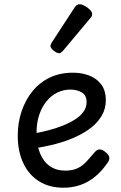

<svg xmlns="http://www.w3.org/2000/svg" viewBox="-20 -859 566 898"><path d="M277 19Q210 19 162 -11.5Q114 -42 88.5 -97Q63 -152 63 -224Q63 -285 81 -338.5Q99 -392 132.5 -433Q166 -474 213.5 -496.5Q261 -519 321 -519Q364 -519 399 -505Q434 -491 454.5 -462.5Q475 -434 475 -390Q475 -352 457 -320Q439 -288 407.5 -263Q376 -238 333.5 -218.5Q291 -199 241.5 -186Q192 -173 138 -165L135 -234Q169 -240 204.5 -249Q240 -258 272.5 -271Q305 -284 330.5 -300Q356 -316 370.5 -336.5Q385 -357 385 -381Q385 -413 363 -426.5Q341 -440 309 -440Q276 -440 247 -425.5Q218 -411 196.5 -384Q175 -357 163 -320.5Q151 -284 151 -240Q151 -182 167 -142.5Q183 -103 213 -82Q243 -61 285 -61Q320 -61 343.5 -72.5Q367 -84 385 -104Q403 -124 422 -146Q434 -161 447 -160Q460 -159 473 -148Q487 -137 490.5 -126Q494 -115 486 -102Q458 -60 425 -33Q392 -6 355 6.5Q318 19 277 19ZM257 -610Q246 -610 231 -622Q216 -634 216 -644Q216 -647 217 -650Q218 -653 222 -660L329 -824Q334 -832 339.5 -835.5Q345 -839 353 -839Q363 -839 376.5 -831.5Q390 -824 400.5 -813.5Q411 -803 411 -794Q411 -787 408.5 -782.5Q406 -778 399 -770L276 -623Q264 -610 257 -610Z"/></svg>

Font: Playwrite AT
Style: Regular
Weight: 400
Designer: Veronika Burian, José Scaglione
Foundry: TypeTogether
Version: Version 1.002